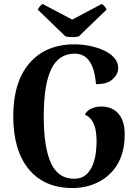

<svg xmlns="http://www.w3.org/2000/svg" viewBox="-20 -936 696 970"><path d="M346 14Q204 14 125.5 -81Q47 -176 47 -349Q47 -522 129 -617Q211 -712 356 -712Q395 -712 434 -704Q473 -696 505.5 -681Q538 -666 557.5 -643.5Q577 -621 577 -592Q577 -561 549 -535.5Q521 -510 465 -511Q458 -591 431 -628Q404 -665 358 -665Q276 -665 238.5 -586Q201 -507 201 -349Q201 -191 237.5 -112Q274 -33 354 -33Q390 -33 412 -51Q434 -69 446.5 -98Q459 -127 463.5 -160Q468 -193 468 -222Q468 -248 464 -274Q460 -300 447.5 -322.5Q435 -345 409 -357Q419 -378 442.5 -388Q466 -398 492 -398Q527 -398 553.5 -382.5Q580 -367 595 -336Q610 -305 610 -257Q610 -201 596 -157Q582 -113 556.5 -81Q531 -49 498 -28Q465 -7 426 3.5Q387 14 346 14ZM379 -753Q373 -750 359 -749Q345 -748 330.5 -749Q316 -750 310 -753L171 -887Q172 -892 180.5 -902.5Q189 -913 195 -916L345 -837L494 -916Q501 -913 509.5 -902.5Q518 -892 518 -887Z"/></svg>

Font: Arima Thin
Style: Regular
Weight: 100
Designer: Joana Correia and Natanael Gama
Foundry: NDISCOVER
Version: Version 1.101;gftools[0.9.23]